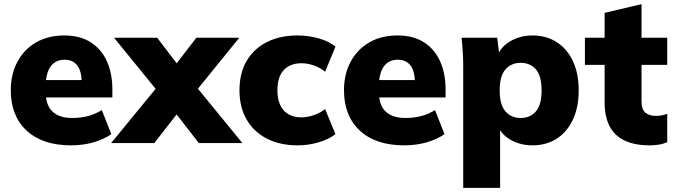

<svg xmlns="http://www.w3.org/2000/svg" viewBox="-20 -690 3252 926"><path d="M323 11Q185 11 108.5 -60Q32 -131 32 -255Q32 -332 64 -392Q96 -452 154 -485.5Q212 -519 290 -519Q367 -519 418.5 -485.5Q470 -452 496 -393.5Q522 -335 522 -258V-220H181V-304H391L374 -290Q374 -347 352.5 -374.5Q331 -402 292 -402Q247 -402 223.5 -368.5Q200 -335 200 -268V-250Q200 -183 233 -152Q266 -121 328 -121Q368 -121 403.5 -130Q439 -139 471 -159L517 -43Q479 -17 429 -3Q379 11 323 11Z M516 0 762 -300V-223L530 -508H738L864 -343H800L927 -508H1134L902 -222V-302L1149 0H939L800 -179H864L724 0Z M1415 11Q1331 11 1268 -21Q1205 -53 1170 -112.5Q1135 -172 1135 -255Q1135 -338 1170 -397Q1205 -456 1268 -487.5Q1331 -519 1415 -519Q1467 -519 1517 -505Q1567 -491 1598 -465L1548 -344Q1524 -364 1493.5 -374.5Q1463 -385 1434 -385Q1379 -385 1348.5 -352Q1318 -319 1318 -255Q1318 -191 1348.5 -157.5Q1379 -124 1434 -124Q1462 -124 1493 -134.5Q1524 -145 1548 -164L1598 -43Q1566 -18 1516.5 -3.5Q1467 11 1415 11Z M1930 11Q1792 11 1715.5 -60Q1639 -131 1639 -255Q1639 -332 1671 -392Q1703 -452 1761 -485.5Q1819 -519 1897 -519Q1974 -519 2025.5 -485.5Q2077 -452 2103 -393.5Q2129 -335 2129 -258V-220H1788V-304H1998L1981 -290Q1981 -347 1959.5 -374.5Q1938 -402 1899 -402Q1854 -402 1830.5 -368.5Q1807 -335 1807 -268V-250Q1807 -183 1840 -152Q1873 -121 1935 -121Q1975 -121 2010.5 -130Q2046 -139 2078 -159L2124 -43Q2086 -17 2036 -3Q1986 11 1930 11Z M2214 216V-370Q2214 -404 2212 -439Q2210 -474 2206 -508H2378L2389 -418H2379Q2393 -463 2441 -491Q2489 -519 2548 -519Q2614 -519 2664 -487.5Q2714 -456 2742.5 -396.5Q2771 -337 2771 -254Q2771 -172 2742.5 -112Q2714 -52 2664 -20.5Q2614 11 2548 11Q2490 11 2443 -15.5Q2396 -42 2381 -86H2392V216ZM2491 -121Q2537 -121 2564.5 -152.5Q2592 -184 2592 -254Q2592 -324 2564.5 -355.5Q2537 -387 2491 -387Q2446 -387 2418 -355.5Q2390 -324 2390 -254Q2390 -184 2418 -152.5Q2446 -121 2491 -121Z M3113 11Q3005 11 2950.5 -40.5Q2896 -92 2896 -197V-377H2801V-508H2896V-628L3074 -670V-508H3198V-377H3074V-204Q3074 -160 3094 -145.5Q3114 -131 3142 -131Q3159 -131 3171.5 -133.5Q3184 -136 3198 -141V-4Q3176 5 3154.5 8Q3133 11 3113 11Z"/></svg>

Font: Mulish ExtraLight Black
Style: Regular
Weight: 900
Version: Version 3.603